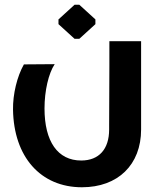

<svg xmlns="http://www.w3.org/2000/svg" viewBox="-20 -632 666 811"><path d="M315 -468 383 -530V-550L315 -612H295L227 -550V-530L295 -468ZM442 -458V-352L441 -103V-85C441 -2 398 46 323 46C224 46 168 -34 168 -174C168 -248 185 -322 211 -361L81 -360C52 -309 34 -234 35 -169C38 30 151 159 326 159C478 159 576 64 576 -85V-458Z"/></svg>

Font: Hejaz SemiBold
Style: Regular
Weight: 600
Designer: Bandar Raffah (Arabic) and Santiago Orozco (Latin)
Foundry: Caramella and Typemade
Version: Version 1.010;hotconv 1.0.109;makeotfexe 2.5.65596